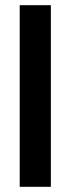

<svg xmlns="http://www.w3.org/2000/svg" viewBox="-20 -720 272 740"><path d="M56 0V-700H176V0Z"/></svg>

Font: Bricolage Grotesque 12pt Condensed SemiBold
Style: Regular
Weight: 600
Width: 3
Designer: Mathieu Triay
Foundry: Atelier Triay
Version: Version 1.001; ttfautohint (v1.8.4.7-5d5b);gftools[0.9.33.de